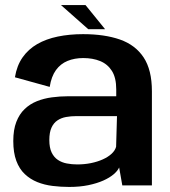

<svg xmlns="http://www.w3.org/2000/svg" viewBox="-20 -733 674 759"><path d="M253.5 6Q295.5 6 329.2 -1Q363 -8 388.2 -19.2Q413.5 -30.5 429.5 -44.2Q445.5 -58 451 -71L463.5 0H580.5V-372.5Q580.5 -456.5 547.8 -506Q515 -555.5 454 -576.8Q393 -598 308.5 -598Q254.5 -598 208.5 -588.5Q162.5 -579 127.2 -558.8Q92 -538.5 69.2 -506Q46.5 -473.5 39 -427.5L176.5 -389.5Q183 -431 201.2 -456Q219.5 -481 247 -492.2Q274.5 -503.5 309 -503.5Q347 -503.5 376.2 -491.5Q405.5 -479.5 422.5 -452.5Q439.5 -425.5 439.5 -379.5V-352.5H249.5Q217 -352.5 185.2 -348.2Q153.5 -344 126 -333Q98.5 -322 77.5 -302Q56.5 -282 44.5 -251Q32.5 -220 32.5 -175.5Q32.5 -129.5 44.5 -97.2Q56.5 -65 78 -44.8Q99.5 -24.5 127.5 -13.2Q155.5 -2 187.8 2Q220 6 253.5 6ZM285 -83Q264 -83 244.2 -86.8Q224.5 -90.5 209 -100.8Q193.5 -111 184.2 -130Q175 -149 175 -179.5Q175 -209.5 183.5 -228.2Q192 -247 207 -257Q222 -267 241.2 -270.5Q260.5 -274 282.5 -274H442.5L439 -153Q435 -138 421.2 -125.2Q407.5 -112.5 386.5 -103Q365.5 -93.5 339.5 -88.2Q313.5 -83 285 -83ZM329 -617.5H395.5L318 -713H221Z"/></svg>

Font: Anybody UltraCondensed Thin SemiBold
Style: Regular
Weight: 600
Version: Version 1.111